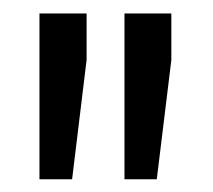

<svg xmlns="http://www.w3.org/2000/svg" viewBox="-20 -782 321 290"><path d="M110.8 -691.4 88.9 -511.2H39.6V-761.7H110.8ZM238.8 -691.4 216.8 -511.2H168V-761.7H238.8Z"/></svg>

Font: Franco
Style: Regular
Weight: 400
Designer: Google
Version: Version 1.200311; 2013